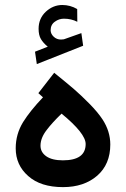

<svg xmlns="http://www.w3.org/2000/svg" viewBox="-20 -769 517 787"><path d="M123.5 -557.1 175.8 -577.6Q157.2 -592.8 147.7 -608.9Q138.2 -625 138.2 -650.9Q138.2 -693.4 168 -721.2Q197.8 -748.5 235.4 -748.5Q268.1 -748.5 296.4 -731.9L296.9 -679.7Q272 -692.4 242.2 -692.4Q221.7 -692.4 205.1 -680.2Q187.5 -668 187.5 -644.5Q188 -629.9 200.2 -618.4Q212.4 -606.9 230 -606.9Q232.9 -606.9 241.7 -607.9L246.1 -609.4L313.5 -633.3L320.8 -581.5L130.9 -506.3ZM156.2 -370.1 137.2 -387.2 202.1 -470.7Q252.9 -429.7 282.5 -404.3Q312 -378.9 346.2 -344.2Q380.4 -309.6 400.4 -279.3Q432.1 -230.5 432.1 -176.8Q432.1 -95.7 378.4 -48.8Q324.2 -2 238.3 -2Q146.5 -2 95.7 -47.4Q44.4 -92.3 44.4 -161.1Q44.4 -219.2 74.7 -268.6Q104 -315.4 156.2 -370.1ZM331.1 -178.7Q331.1 -222.2 232.4 -303.2Q194.3 -266.6 171.4 -236.3Q146 -203.6 146 -171.9Q146 -145 169.7 -128.4Q193.4 -111.8 237.8 -111.8Q331.1 -111.8 331.1 -178.7Z"/></svg>

Font: Vazirmatn UI FD NL Medium
Style: Regular
Weight: 500
Designer: Saber Rastikerdar
Foundry: Saber Rastikerdar
Version: Version 33.003